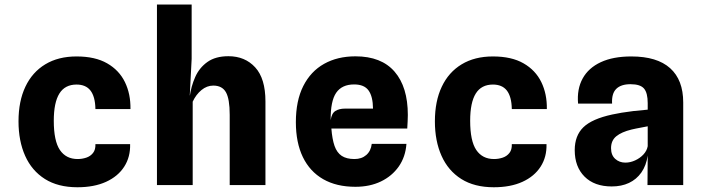

<svg xmlns="http://www.w3.org/2000/svg" viewBox="-20 -800 3040 830"><path d="M314.5 9.5Q231 9.5 174.2 -26.2Q117.5 -62 88.8 -126.2Q60 -190.5 60 -275.5Q60 -362.5 89.8 -425.2Q119.5 -488 175.8 -522Q232 -556 311 -556Q391.5 -556 443.2 -526.2Q495 -496.5 520 -445.2Q545 -394 544 -328.5H392.5Q392 -356 386.5 -376Q381 -396 370.8 -409Q360.5 -422 345.5 -428.2Q330.5 -434.5 311 -434.5Q261 -434.5 236.8 -395.8Q212.5 -357 212.5 -278Q212.5 -190.5 239 -151.5Q265.5 -112.5 315.5 -112.5Q335 -112.5 353 -118.5Q371 -124.5 382.2 -138.8Q393.5 -153 392.5 -177H542.5Q544 -121.5 517 -79.5Q490 -37.5 438.5 -14Q387 9.5 314.5 9.5Z M658.5 0V-780.5H808.5V-545.5L800.5 -390L805 -346L800 -381.5Q806 -426.5 823.8 -466.8Q841.5 -507 876.5 -532Q911.5 -557 967.5 -557Q1039 -557 1083.2 -508.8Q1127.5 -460.5 1127.5 -361.5V0H973V-303.5Q973 -372 956.8 -401Q940.5 -430 902 -430Q874.5 -430 851 -410.8Q827.5 -391.5 813 -360.5V0Z M1516.5 7.5Q1434.5 7.5 1377 -25.5Q1319.5 -58.5 1289.2 -121Q1259 -183.5 1259 -272Q1259 -364.5 1291 -428Q1323 -491.5 1381 -524Q1439 -556.5 1516.5 -556.5Q1628.5 -556.5 1685.8 -490.2Q1743 -424 1743 -303Q1743 -289.5 1742.2 -275Q1741.5 -260.5 1740.5 -244.5H1412.5Q1416 -198.5 1426.2 -169.2Q1436.5 -140 1457.2 -126.2Q1478 -112.5 1512.5 -112.5Q1543.5 -112.5 1563.5 -130Q1583.5 -147.5 1587 -178H1737Q1733 -122 1703.8 -80.2Q1674.5 -38.5 1626.5 -15.5Q1578.5 7.5 1516.5 7.5ZM1409.5 -280.5Q1413.5 -310 1429.8 -320.2Q1446 -330.5 1471.5 -330.5H1592.5Q1592 -383 1573.2 -409Q1554.5 -435 1511 -435Q1458 -435 1433.2 -398.8Q1408.5 -362.5 1409.5 -280.5Z M2114.5 9.5Q2031 9.5 1974.2 -26.2Q1917.5 -62 1888.8 -126.2Q1860 -190.5 1860 -275.5Q1860 -362.5 1889.8 -425.2Q1919.5 -488 1975.8 -522Q2032 -556 2111 -556Q2191.5 -556 2243.2 -526.2Q2295 -496.5 2320 -445.2Q2345 -394 2344 -328.5H2192.5Q2192 -356 2186.5 -376Q2181 -396 2170.8 -409Q2160.5 -422 2145.5 -428.2Q2130.5 -434.5 2111 -434.5Q2061 -434.5 2036.8 -395.8Q2012.5 -357 2012.5 -278Q2012.5 -190.5 2039 -151.5Q2065.5 -112.5 2115.5 -112.5Q2135 -112.5 2153 -118.5Q2171 -124.5 2182.2 -138.8Q2193.5 -153 2192.5 -177H2342.5Q2344 -121.5 2317 -79.5Q2290 -37.5 2238.5 -14Q2187 9.5 2114.5 9.5Z M2624.5 6Q2549.5 6 2507 -36.5Q2464.5 -79 2464.5 -151Q2464.5 -213.5 2501.8 -249.8Q2539 -286 2626.5 -305Q2645.5 -309 2667.5 -312.8Q2689.5 -316.5 2717.2 -319.8Q2745 -323 2780 -326V-354Q2780 -398.5 2764 -417.2Q2748 -436 2705.5 -436Q2664.5 -436 2644 -415.8Q2623.5 -395.5 2626 -352H2479Q2473.5 -415 2498.8 -460.8Q2524 -506.5 2577.2 -531.2Q2630.5 -556 2709 -556Q2820.5 -556 2877 -505.2Q2933.5 -454.5 2933.5 -357V0H2779L2780 -127.5Q2773.5 -84 2752.5 -54.2Q2731.5 -24.5 2699 -9.2Q2666.5 6 2624.5 6ZM2683.5 -97Q2705 -97 2726 -106.8Q2747 -116.5 2761.8 -132.5Q2776.5 -148.5 2780 -168V-254Q2767.5 -251.5 2754 -249Q2740.5 -246.5 2729 -244.2Q2717.5 -242 2710 -240Q2667 -229.5 2644.2 -211Q2621.5 -192.5 2621.5 -159.5Q2621.5 -129.5 2639.5 -113.2Q2657.5 -97 2683.5 -97Z"/></svg>

Font: Spline Sans Mono
Style: Regular
Weight: 400
Monospace: yes
Designer: Eben Sorkin, Mirko Velimirovic
Foundry: Sorkin Type
Version: Version 1.004